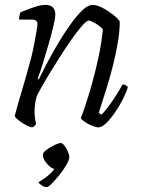

<svg xmlns="http://www.w3.org/2000/svg" viewBox="-20 -520 575 784"><path d="M112 0Q104 0 87.5 -8.5Q71 -17 57 -28Q43 -39 40 -46Q43 -59 52 -90.5Q61 -122 74 -165.5Q87 -209 100 -257Q110 -291 117 -326.5Q124 -362 128.5 -388.5Q133 -415 133 -422Q133 -440 110 -440H58Q58 -458 64 -470Q91 -481 118.5 -490.5Q146 -500 166 -500Q206 -500 206 -459Q206 -448 199 -417.5Q192 -387 180.5 -347Q169 -307 157 -267.5Q145 -228 134 -199L138 -195Q155 -230 176.5 -270.5Q198 -311 222.5 -351.5Q247 -392 271.5 -425.5Q296 -459 318 -479.5Q340 -500 358 -500Q372 -500 390 -492Q408 -484 425.5 -472Q443 -460 455.5 -448.5Q468 -437 469 -431Q469 -393 461 -346Q453 -299 441 -251.5Q429 -204 416 -162.5Q403 -121 394 -93Q385 -65 383 -59L394 -52Q403 -59 420 -81.5Q437 -104 454 -130.5Q471 -157 480 -175Q489 -175 495 -171Q501 -167 502 -164Q496 -143 482 -115.5Q468 -88 450 -61.5Q432 -35 414 -17.5Q396 0 382 0Q372 0 356 -6.5Q340 -13 326.5 -22Q313 -31 310 -38Q315 -49 327.5 -86Q340 -123 355 -176Q370 -229 382.5 -287.5Q395 -346 400 -400Q388 -414 369 -425Q350 -436 342 -436Q334 -436 314.5 -414Q295 -392 270 -356Q245 -320 219 -279Q193 -238 169.5 -198.5Q146 -159 131 -130Q126 -114 123.5 -97.5Q121 -81 121 -64Q121 -43 127 -13Q125 -10 122.5 -7Q120 -4 112 0ZM171 244Q161 244 151 237.5Q141 231 137 224Q154 215 172.5 200Q191 185 202 170Q188 167 171.5 148Q155 129 155 113Q155 103 169.5 92Q184 81 202 72.5Q220 64 228 64Q235 64 243 74.5Q251 85 257 98.5Q263 112 263 121Q263 133 251 153.5Q239 174 222.5 194.5Q206 215 191.5 229.5Q177 244 171 244Z"/></svg>

Font: Texturina Thin
Style: Italic
Weight: 100
Italic angle: -11°
Designer: Guillermo Torres Carreño
Foundry: Omnibus-Type
Version: Version 1.002; ttfautohint (v1.8.3)